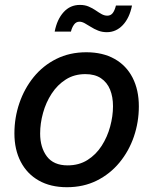

<svg xmlns="http://www.w3.org/2000/svg" viewBox="-20 -763 634 794"><path d="M256.8 11.2Q189 11.2 140.4 -16.4Q91.8 -43.9 65.7 -94.2Q39.6 -144.5 39.6 -211.4Q39.6 -276.4 60.1 -336.4Q80.6 -396.5 119.1 -444.1Q157.7 -491.7 212.9 -519.3Q268.1 -546.9 336.9 -546.9Q404.8 -546.9 453.6 -519.5Q502.4 -492.2 528.3 -441.7Q554.2 -391.1 554.2 -323.2Q554.2 -258.3 533.7 -198.2Q513.2 -138.2 474.1 -90.8Q435.1 -43.5 380.1 -16.1Q325.2 11.2 256.8 11.2ZM259.8 -79.1Q306.6 -79.1 341.8 -101.3Q377 -123.5 400.4 -159.9Q423.8 -196.3 435.5 -239.5Q447.3 -282.7 447.3 -323.7Q447.3 -362.8 435.1 -392.6Q422.9 -422.4 397.5 -439.5Q372.1 -456.5 333 -456.5Q287.1 -456.5 252.2 -434.3Q217.3 -412.1 193.6 -375.7Q169.9 -339.4 158 -296.1Q146 -252.9 146 -210.9Q146 -153.3 173.8 -116.2Q201.7 -79.1 259.8 -79.1ZM421.9 -629.9Q402.3 -629.9 385.7 -636.5Q369.1 -643.1 355.5 -651.9Q341.8 -660.6 330.1 -667Q318.4 -673.3 308.6 -673.3Q294.4 -673.3 285.6 -660.6Q276.9 -647.9 273.4 -632.3H206.1Q215.8 -682.6 242.9 -712.6Q270 -742.7 310.5 -742.7Q331.1 -742.7 346.9 -735.8Q362.8 -729 375.5 -720.2Q388.2 -711.4 399.9 -704.8Q411.6 -698.2 423.8 -698.2Q437.5 -698.2 445.8 -708.5Q454.1 -718.8 459.5 -740.2H525.9Q515.6 -688.5 487.8 -659.2Q460 -629.9 421.9 -629.9Z"/></svg>

Font: Inter 18pt Medium
Style: Italic
Weight: 500
Italic angle: -9.3988°
Designer: Rasmus Andersson
Foundry: rsms
Version: Version 4.001;git-66647c0bb